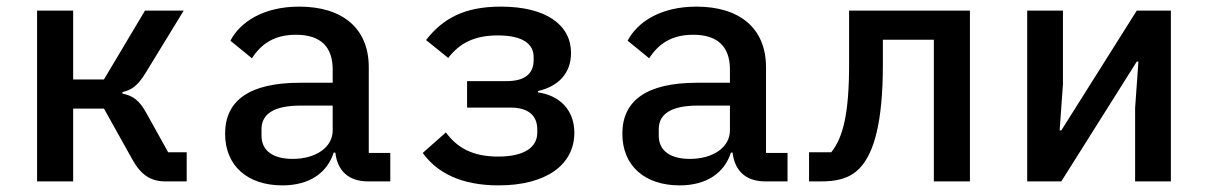

<svg xmlns="http://www.w3.org/2000/svg" viewBox="-20 -548 3640 580"><path d="M92 0H201V-220H294L380 -66C406 -19 436 0 480 0H544V-88H488L423 -205C401 -245 382 -259 350 -265V-270C378 -276 397 -290 420 -328L535 -516H418L294 -308H201V-516H92Z M1159 0V-86H1094V-345C1094 -463 1014 -528 884 -528C775 -528 705 -481 676 -425L741 -372C769 -415 808 -443 874 -443C948 -443 985 -407 985 -338V-298H886C733 -298 660 -244 660 -144C660 -47 728 12 833 12C914 12 968 -25 988 -87H993C999 -35 1030 0 1092 0ZM864 -68C806 -68 770 -92 770 -138V-158C770 -204 808 -229 888 -229H985V-154C985 -103 934 -68 864 -68Z M1486 12C1631 12 1715 -51 1715 -147C1715 -214 1673 -259 1605 -269V-273C1667 -287 1705 -327 1705 -388C1705 -472 1631 -528 1493 -528C1381 -528 1317 -491 1267 -427L1334 -373C1368 -417 1412 -441 1484 -441C1561 -441 1592 -414 1592 -376V-366C1592 -326 1566 -303 1511 -303H1391V-223H1522C1576 -223 1603 -199 1603 -157V-147C1603 -104 1565 -75 1485 -75C1410 -75 1362 -100 1327 -148L1257 -86C1301 -25 1375 12 1486 12Z M2359 0V-86H2294V-345C2294 -463 2214 -528 2084 -528C1975 -528 1905 -481 1876 -425L1941 -372C1969 -415 2008 -443 2074 -443C2148 -443 2185 -407 2185 -338V-298H2086C1933 -298 1860 -244 1860 -144C1860 -47 1928 12 2033 12C2114 12 2168 -25 2188 -87H2193C2199 -35 2230 0 2292 0ZM2064 -68C2006 -68 1970 -92 1970 -138V-158C1970 -204 2008 -229 2088 -229H2185V-154C2185 -103 2134 -68 2064 -68Z M2424 0H2460C2504 0 2545 -7 2576 -39C2620 -84 2647 -178 2647 -352V-428H2801V0H2910V-516H2545V-354C2545 -205 2527 -133 2491 -88H2424Z M3083 0H3186L3414 -362H3419L3409 -222V0H3517V-516H3414L3186 -154H3181L3191 -294V-516H3083Z"/></svg>

Font: IBM Plex Mono Medm
Style: Regular
Weight: 500
Monospace: yes
Designer: Mike Abbink, Paul van der Laan, Pieter van Rosmalen
Foundry: Bold Monday
Version: Version 2.004